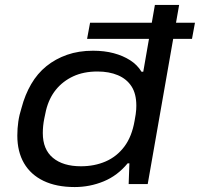

<svg xmlns="http://www.w3.org/2000/svg" viewBox="-20 -744 808 776"><path d="M282 12Q208 12 156 -13Q104 -38 77 -84.5Q50 -131 50 -196Q50 -225 54 -252.5Q58 -280 67 -308Q81 -361 106 -404Q131 -447 167.5 -476.5Q204 -506 251 -522.5Q298 -539 356 -539Q402 -539 439.5 -529Q477 -519 506 -500.5Q535 -482 552 -454H559L606 -724H704L577 0H500L503 -84H496Q455 -34 399 -11Q343 12 282 12ZM307 -72Q362 -72 407 -91.5Q452 -111 482.5 -151.5Q513 -192 524 -256Q527 -272 528.5 -282.5Q530 -293 530.5 -301.5Q531 -310 531 -317Q531 -365 511.5 -395Q492 -425 456.5 -440Q421 -455 374 -455Q318 -455 276 -435.5Q234 -416 206 -381.5Q178 -347 166 -298Q162 -280 159 -265Q156 -250 154.5 -235.5Q153 -221 153 -206Q153 -140 194 -106Q235 -72 307 -72ZM332 -587 344 -652H768L756 -587Z"/></svg>

Font: Archivo Expanded
Style: Italic
Weight: 400
Width: 7
Italic angle: -10°
Designer: Hector Gatti
Foundry: Omnibus-Type
Version: Version 2.001